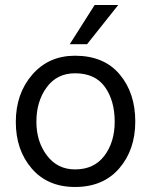

<svg xmlns="http://www.w3.org/2000/svg" viewBox="-20 -736 602 765"><path d="M519 -252Q519 -139 455 -65Q391 9 279 9Q170 9 106.5 -64.5Q43 -138 43 -250Q43 -363 108.5 -438.5Q174 -514 279 -514Q394 -514 456.5 -440Q519 -366 519 -252ZM125 -251Q125 -172 167 -116.5Q209 -61 279 -61Q355 -61 396 -115.5Q437 -170 437 -251Q437 -335 398 -389.5Q359 -444 279 -444Q207 -444 166 -388Q125 -332 125 -251ZM327 -560H258L357 -716H451Z"/></svg>

Font: Hind Guntur
Style: Regular
Weight: 400
Version: Version 1.000;PS 1.0;hotconv 1.0.86;makeotf.lib2.5.63406; tt